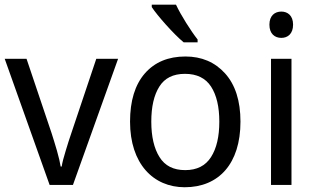

<svg xmlns="http://www.w3.org/2000/svg" viewBox="-20 -786 1338 816"><path d="M290 0 481.9 -536.1H389.2L283.2 -220.2C275.9 -198.7 267.6 -173.8 259.3 -145.5C250.5 -117.2 244.6 -94.7 242.2 -78.1H237.8C235.4 -94.7 230 -117.2 222.2 -145C213.9 -172.9 206.5 -198.2 199.2 -220.2L92.8 -536.1H0L190.9 0Z M1002 -269C1002 -357.4 980 -425.8 936.5 -474.1C893.1 -522 836.9 -545.9 768.1 -545.9C695.3 -545.9 637.7 -522 595.7 -474.1C553.7 -425.8 532.7 -357.4 532.7 -269C532.7 -90.8 630.9 9.8 765.1 9.8C910.2 9.8 1002 -90.8 1002 -269ZM623 -269C623 -332 634.3 -381.8 657.2 -418C679.7 -454.1 715.8 -472.2 766.1 -472.2C816.4 -472.2 853.5 -454.1 877 -418C900.4 -381.8 912.1 -332 912.1 -269C912.1 -205.6 900.4 -155.3 877 -118.7C853.5 -81.5 816.9 -63 767.1 -63C716.8 -63 680.7 -81.5 657.7 -118.7C634.8 -155.3 623 -205.6 623 -269ZM625 -766.1V-755.9C647 -721.7 718.8 -640.1 760.7 -606H819.8V-618.2C805.2 -636.7 789.1 -660.2 771 -689C752.9 -717.8 738.8 -743.2 728 -766.1Z M1131.8 -536.1V0H1218.8V-536.1ZM1175.8 -736.8C1147.9 -736.8 1125 -719.7 1125 -681.2C1125 -642.1 1147.9 -625 1175.8 -625C1202.6 -625 1225.6 -642.1 1225.6 -681.2C1225.6 -719.7 1202.6 -736.8 1175.8 -736.8Z"/></svg>

Font: Avrile Sans
Style: Regular
Weight: 400
Designer: Monotype Design Team, Google (font), Stefan Peev (BGR Cyrillic), Cristiano Sobral (main changes)
Foundry: The Avrile Sans Project Authors
Version: Version 3.110